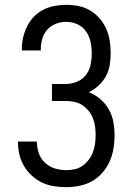

<svg xmlns="http://www.w3.org/2000/svg" viewBox="-20 -763 540 791"><path d="M253 8Q227 8 201.5 4Q176 0 153 -11Q130 -22 111 -39.5Q92 -57 79 -79Q66 -101 60 -126Q54 -151 54 -177V-180H132V-178Q132 -154 140 -131.5Q148 -109 165.5 -92.5Q183 -76 206 -69Q229 -62 253 -62Q271 -62 288.5 -66Q306 -70 320.5 -80.5Q335 -91 346 -105.5Q357 -120 363 -136.5Q369 -153 371.5 -171Q374 -189 374 -207Q374 -225 371.5 -242.5Q369 -260 362.5 -276.5Q356 -293 344.5 -307Q333 -321 318 -330.5Q303 -340 285.5 -343.5Q268 -347 250 -347H194V-417H250Q274 -417 296.5 -426Q319 -435 333.5 -453.5Q348 -472 353 -495.5Q358 -519 358 -543Q358 -567 353 -590.5Q348 -614 334.5 -633.5Q321 -653 299 -663Q277 -673 253 -673Q231 -673 210 -665Q189 -657 174.5 -640.5Q160 -624 154 -602.5Q148 -581 148 -559V-555H70V-561Q70 -586 75.5 -609.5Q81 -633 92 -655Q103 -677 120 -694.5Q137 -712 158.5 -723Q180 -734 204.5 -738.5Q229 -743 253 -743Q279 -743 304 -738Q329 -733 351 -720Q373 -707 390 -687.5Q407 -668 417.5 -644.5Q428 -621 432 -595.5Q436 -570 436 -544Q436 -520 432 -495.5Q428 -471 416.5 -449.5Q405 -428 386.5 -411Q368 -394 346 -383Q372 -373 393.5 -354.5Q415 -336 428.5 -312Q442 -288 447 -260.5Q452 -233 452 -205Q452 -178 447.5 -150.5Q443 -123 431.5 -97.5Q420 -72 401.5 -51Q383 -30 359 -16.5Q335 -3 307.5 2.5Q280 8 253 8Z"/></svg>

Font: Iosevka Term
Style: Regular
Weight: 400
Monospace: yes
Designer: Belleve Invis
Foundry: Belleve Invis
Version: Version 30.0.1